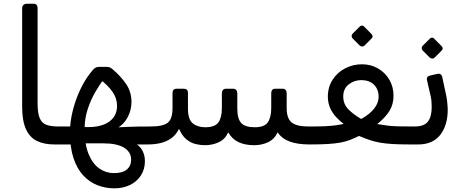

<svg xmlns="http://www.w3.org/2000/svg" viewBox="-20 -770 2483 1026"><path d="M288.4 1.9H270.1Q216.3 1.9 177.9 -16.5Q139.5 -34.8 119 -79.1Q98.4 -123.4 98.4 -200.9V-725.4Q98.4 -736.4 104.8 -743.2Q111.2 -750 124.4 -750H158.5Q170.9 -750 175.9 -743.5Q180.9 -737 180.9 -727V-217.6Q180.9 -164.6 192.4 -138.1Q203.9 -111.6 228.7 -102.8Q253.4 -94.1 291.5 -94.1H303.4Q318.4 -94.1 318.4 -79.1V-28.1Q318.4 1.9 288.4 1.9Z M590.9 236.4Q543.6 236.4 500.6 219.7Q457.7 203 424.6 167.2Q391.5 131.5 372.6 74.6Q353.8 17.8 353.8 -62.7Q353.8 -119.4 369.4 -181.2Q385.1 -243.1 413.1 -300Q441.2 -356.9 477.3 -397.3Q484.9 -405.7 492.2 -409.2Q499.4 -412.6 510 -412.6H550Q561.7 -412.6 568.8 -408.8Q575.9 -405.1 583.4 -398.5Q626.3 -361.8 654.1 -320.9Q681.9 -279.9 682.7 -225.9Q682.7 -182.2 662.1 -143.3Q641.4 -104.5 606.9 -86L598.9 -89.2Q633.4 -90.8 662.2 -92Q691.1 -93.2 720 -93.7Q748.9 -94.1 783.4 -94.1Q793 -94.1 796.3 -89.5Q799.6 -84.9 799.6 -72V-22.5Q799.6 -10.6 792.2 -4.3Q784.8 1.9 766.2 1.9H690L664.1 -20.2Q714.5 -4.2 734.4 24.2Q754.4 52.6 754.4 90.8Q754.4 134.9 732.8 167.8Q711.3 200.7 674.4 218.6Q637.5 236.4 590.9 236.4ZM285.9 1.9Q273 1.9 273 -16.9V-70.1Q273 -83.8 279.7 -88.9Q286.3 -94.1 299.9 -94.1H373.1V1.9ZM588.4 155.1Q635.2 155.1 657.9 135.7Q680.7 116.3 680.7 83.6Q680.7 42.1 642.7 19Q604.6 -4 532.5 -4H406.3V-90.9H452.2Q501.2 -90.9 535.5 -104.7Q569.8 -118.6 587.7 -144Q605.5 -169.5 605.5 -203.6Q605.5 -244.9 581.4 -279.3Q557.4 -313.6 511.1 -349.4L536.7 -350.2Q513.7 -320.1 489.3 -278.3Q464.9 -236.5 448.5 -186.3Q432.1 -136.1 432.1 -80.1Q432.1 2.2 453.9 54.2Q475.6 106.1 511.1 130.6Q546.6 155.1 588.4 155.1Z M1074 5.9Q1051.8 5.9 1026 -0.1Q1000.3 -6.1 976.6 -25Q952.9 -44 936.7 -81.6Q920.7 -49.1 894.7 -30.8Q868.7 -12.6 837 -5.3Q805.4 1.9 770 1.9Q755 1.9 755 -13.9V-64.1Q755 -94.1 785 -94.1Q851.4 -94.1 876.7 -114.5Q901.9 -134.9 901.9 -191.9V-273.2Q901.9 -284.1 907.4 -290Q913 -295.8 923.8 -295.8H962.7Q984.4 -295.8 984.4 -273.4V-189.5Q984.4 -131.8 1010.1 -110.9Q1035.8 -90 1076.6 -90Q1128.8 -90 1147.2 -116.1Q1165.6 -142.2 1165.6 -192.9V-270.9Q1165.6 -281.9 1171.2 -288.8Q1176.8 -295.8 1187.5 -295.8H1226.2Q1237 -295.8 1242.6 -288.8Q1248.1 -281.9 1248.1 -270.9V-190.1Q1248.1 -135.2 1269 -112.6Q1289.8 -90 1341.2 -90Q1392.6 -90 1411 -116.1Q1429.4 -142.2 1429.4 -192.9V-272.6Q1429.4 -282.8 1434.4 -289.3Q1439.4 -295.8 1449.4 -295.8H1490.9Q1500.7 -295.8 1506.3 -289.3Q1511.9 -282.8 1511.9 -272.6V-192.1Q1511.9 -137.9 1538.1 -116Q1564.2 -94.1 1628.5 -94.1H1648.7Q1663.7 -94.1 1663.7 -79.1V-28.1Q1663.7 1.9 1633.4 1.9Q1571.1 1.9 1528.9 -13.3Q1486.7 -28.6 1463.4 -62.9Q1447 -26.6 1413.1 -10.3Q1379.1 5.9 1338.6 5.9Q1289.9 5.9 1254.9 -10.3Q1219.9 -26.6 1199.6 -62.9Q1183.3 -26.2 1149.4 -10.1Q1115.6 5.9 1074 5.9Z M1634.9 1.9Q1619 1.9 1619 -14.4V-66.3Q1619 -79.4 1626.6 -86.7Q1634.3 -94.1 1647.1 -94.1Q1689.3 -94.1 1720.6 -95.7Q1751.8 -97.3 1775.3 -100.6Q1798.8 -103.8 1816.3 -107.9Q1796.6 -123 1777.3 -143.3Q1757.9 -163.6 1745.3 -190.4Q1732.7 -217.3 1731.9 -251.5Q1731.9 -304.9 1757.4 -344.1Q1783 -383.4 1824.6 -404.9Q1866.3 -426.5 1914.2 -426.5Q1961.3 -426.5 1999.3 -404.7Q2037.4 -383 2060.1 -344.9Q2082.9 -306.7 2082.9 -258.2Q2082.9 -212.2 2060.7 -176.6Q2038.5 -140.9 1995.7 -107.1Q2028.5 -101.4 2053.1 -98.5Q2077.7 -95.7 2107.7 -94.9Q2137.7 -94.1 2184.2 -94.1Q2191.4 -94.1 2195.8 -89.8Q2200.2 -85.5 2200.2 -78.1V-29.8Q2200.2 1.9 2168.1 1.9Q2114.2 1.9 2076.6 -0.4Q2038.9 -2.8 2010.3 -7.8Q1981.8 -12.9 1955.9 -21.6Q1929.9 -30.3 1898.7 -43.6Q1873.3 -31.3 1850.4 -22.3Q1827.4 -13.3 1799.2 -8.1Q1771.1 -2.9 1732 -0.5Q1692.9 1.9 1634.9 1.9ZM1910.1 -134.3Q1955.9 -159.4 1979.6 -190Q2003.3 -220.6 2003.3 -251.8Q2003.3 -292.9 1978.5 -317.4Q1953.7 -341.9 1910.4 -341.9Q1872.9 -341.9 1843.6 -318.9Q1814.2 -295.9 1814.2 -255Q1814.2 -213.9 1841 -186.4Q1867.7 -159 1910.1 -134.3ZM1926.9 -525.7Q1922.2 -521 1915 -521.5Q1907.7 -522 1902.2 -526.7L1864 -564.9Q1859.1 -570.7 1859.1 -577.7Q1859.1 -584.7 1864 -589.7L1902.2 -627.9Q1907.7 -633.4 1914.5 -633.5Q1921.2 -633.6 1925.9 -627.9L1963.7 -589.7Q1977.6 -576.4 1965.1 -563.9Z M2172.4 1.9Q2163 1.9 2159 -4.2Q2155 -10.2 2155 -17.2V-72.2Q2155 -86.2 2163 -90.1Q2171 -94.1 2185 -94.1H2196.8Q2245.7 -94.1 2266.3 -119.8Q2286.9 -145.6 2286.9 -198.1Q2286.9 -215.9 2285.4 -231.7Q2283.9 -247.4 2279.4 -264.9L2261.8 -340.9Q2259.4 -352.5 2264.2 -358.4Q2268.9 -364.4 2279.6 -366.7L2316.5 -375.1Q2338.8 -380.1 2343.6 -356.7L2362.5 -268.8Q2367.5 -248.7 2370 -222.7Q2372.5 -196.8 2372.5 -183.6Q2372.5 -100.5 2332.6 -49.3Q2292.7 1.9 2214.8 1.9ZM2301.4 -461.1Q2296.6 -456.4 2289.4 -456.9Q2282.2 -457.4 2276.6 -462.1L2238.4 -500.3Q2233.5 -506.1 2233.5 -513.1Q2233.5 -520.1 2238.4 -525.1L2276.6 -563.2Q2282.2 -568.8 2288.9 -568.9Q2295.6 -569 2300.4 -563.2L2338.2 -525.1Q2352.1 -511.8 2339.6 -499.3Z"/></svg>

Font: Rubik Light
Style: Regular
Weight: 300
Designer: Hubert and Fischer
Foundry: Hubert and Fischer
Version: Version 2.300;gftools[0.9.30]